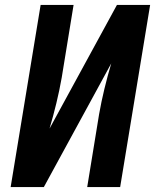

<svg xmlns="http://www.w3.org/2000/svg" viewBox="-20 -755 640 775"><path d="M23 0 144 -735H277L229 -441Q220 -390 207.5 -338.5Q195 -287 180 -236L452 -735H586L465 0H332L380 -294Q389 -345 401.5 -396.5Q414 -448 429 -499L157 0Z"/></svg>

Font: Iosevka Extrabold Extended
Style: Italic
Weight: 800
Width: 7
Italic angle: -9°
Monospace: yes
Designer: Belleve Invis
Foundry: Belleve Invis
Version: Version 32.5.0; ttfautohint (v1.8.4)